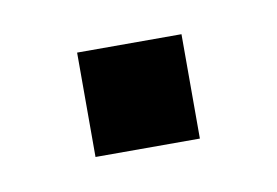

<svg xmlns="http://www.w3.org/2000/svg" viewBox="-30 -137 255 177"><g transform="rotate(-10 97.5 -49.0)"><path d="M48.8 0V-97.7H146.5V0Z"/></g></svg>

Font: BabelStone Runic Long Branch
Style: Regular
Weight: 400
Designer: Andrew West
Foundry: BabelStone
Version: Version 3.002 March 14, 2022